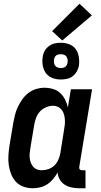

<svg xmlns="http://www.w3.org/2000/svg" viewBox="-20 -996 540 1024"><path d="M156 8Q129 8 105 -0.5Q81 -9 64.5 -27Q48 -45 39 -68.5Q30 -92 26.5 -117.5Q23 -143 25 -169.5Q27 -196 31 -222L51 -342Q55 -364 60.5 -385.5Q66 -407 76 -427.5Q86 -448 99.5 -467Q113 -486 132 -500.5Q151 -515 173 -521.5Q195 -528 216 -528Q240 -528 262.5 -521.5Q285 -515 301 -500Q317 -485 327 -465Q337 -445 342 -423L358 -520H471L403 -108Q402 -104 402.5 -100Q403 -96 405.5 -93Q408 -90 411.5 -89Q415 -88 419 -88H436V8H403Q382 8 362.5 4Q343 0 326 -10.5Q309 -21 299 -38Q289 -55 287 -76Q277 -58 263.5 -41.5Q250 -25 232.5 -13.5Q215 -2 195 3Q175 8 156 8ZM202 -88Q220 -88 238 -94Q256 -100 270 -113.5Q284 -127 291.5 -145Q299 -163 302 -180L321 -300Q324 -315 325.5 -329.5Q327 -344 326 -358Q325 -372 321.5 -385Q318 -398 310 -409Q302 -420 289.5 -426Q277 -432 263 -432Q244 -432 224.5 -423.5Q205 -415 191.5 -399.5Q178 -384 171.5 -365Q165 -346 162 -327L142 -207Q140 -193 138.5 -179.5Q137 -166 138.5 -153Q140 -140 144.5 -128Q149 -116 157 -106.5Q165 -97 177 -92.5Q189 -88 202 -88ZM304 -572Q288 -572 273.5 -575.5Q259 -579 246 -586.5Q233 -594 224.5 -606Q216 -618 211.5 -632.5Q207 -647 206 -662.5Q205 -678 208 -694Q210 -710 218.5 -725Q227 -740 241.5 -750.5Q256 -761 272 -764.5Q288 -768 304 -768Q320 -768 335 -764.5Q350 -761 362.5 -753.5Q375 -746 384 -734Q393 -722 397 -707.5Q401 -693 402 -677.5Q403 -662 401 -646Q398 -630 389.5 -615Q381 -600 367.5 -589.5Q354 -579 337 -575.5Q320 -572 304 -572ZM305 -633Q311 -633 317 -634.5Q323 -636 328 -639.5Q333 -643 336 -649Q339 -655 340 -661Q342 -670 340.5 -678.5Q339 -687 334.5 -694Q330 -701 321.5 -704Q313 -707 305 -707Q298 -707 291.5 -705.5Q285 -704 280 -700.5Q275 -697 272 -691Q269 -685 268 -679Q267 -670 268 -661.5Q269 -653 274 -646Q279 -639 287.5 -636Q296 -633 305 -633ZM312 -780 258 -830 404 -976 470 -914Z"/></svg>

Font: Iosevka Custom
Style: Bold Italic
Weight: 700
Italic angle: -9°
Designer: Belleve Invis
Foundry: Belleve Invis
Version: Version 30.3.1; ttfautohint (v1.8.3)